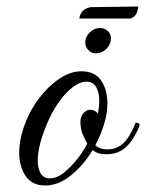

<svg xmlns="http://www.w3.org/2000/svg" viewBox="-20 -570 449 590"><path d="M119 0Q78 0 58.5 -29.5Q39 -59 39 -101Q39 -140 54 -182Q70 -228 98.5 -266Q127 -304 161.5 -327.5Q196 -351 230 -351Q271 -351 290.5 -323Q310 -295 310 -252Q310 -222 300 -189Q290 -156 273 -124Q286 -111 310 -111Q338 -111 358 -129Q378 -147 397 -193Q409 -193 409 -184Q390 -138 365.5 -116.5Q341 -95 303 -96Q280 -96 265 -109Q237 -63 198.5 -31.5Q160 0 119 0ZM133 -22Q156 -22 179 -41.5Q202 -61 221 -86Q240 -111 248 -129Q232 -158 229.5 -172.5Q227 -187 227 -194Q227 -213 237 -223Q247 -233 257 -233Q271 -233 281 -221Q283 -232 284 -241.5Q285 -251 285 -260Q285 -286 275.5 -302.5Q266 -319 246 -319Q225 -319 202 -301Q179 -283 158.5 -253Q138 -223 123 -186Q110 -155 103 -127.5Q96 -100 96 -77Q96 -52 105 -37Q114 -22 133 -22ZM274 -406Q261 -406 251.5 -416Q242 -426 242 -440Q242 -457 256 -470.5Q270 -484 287 -484Q301 -484 311 -475Q321 -466 321 -452Q321 -434 307 -420Q293 -406 274 -406ZM224 -513Q224 -522 231.5 -533Q239 -544 258 -548L405 -550Q405 -545 400.5 -531.5Q396 -518 381 -513Z"/></svg>

Font: Great Vibes
Style: Regular
Weight: 400
Designer: Robert E. Leuschke, Viktoriya Grabowska, Viviana Monsalve, Eben Sorkin
Foundry: Robert E. Leuschke
Version: Version 1.103; ttfautohint (v1.8.4.7-5d5b)